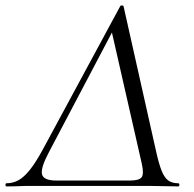

<svg xmlns="http://www.w3.org/2000/svg" viewBox="-52 -671 699 693"><path d="M-28.2 1.8Q-32.2 1.8 -32.2 -3.9Q-32.2 -9.6 -28.2 -9.6Q-5.6 -9.6 14.3 -20.3Q34.2 -31 55.6 -57.7Q77 -84.4 102.4 -131.2L382.2 -649.2Q383.4 -651.6 388.1 -651.4Q392.8 -651.2 393.8 -649L511.4 -124.8Q521.4 -79.4 531.6 -54.2Q541.8 -29 555.7 -19.3Q569.6 -9.6 590.8 -9.6Q595.4 -9.6 595.4 -3.9Q595.4 1.8 590.8 1.8Q565.6 1.8 538.7 0.9Q511.8 0 485.4 0H65.6Q34.8 0 16.7 0.9Q-1.4 1.8 -28.2 1.8ZM151.4 -19.4H417.4Q451.2 -19.4 459.5 -31.7Q467.8 -44 460 -79.2L352 -553.6L124.6 -121.8Q94.2 -64.6 99.6 -42Q105 -19.4 151.4 -19.4Z"/></svg>

Font: Cormorant Light
Style: Italic
Weight: 300
Italic angle: -10°
Designer: Christian Thalmann (Catharsis Fonts)
Foundry: Catharsis Fonts
Version: Version 4.000